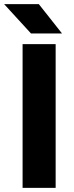

<svg xmlns="http://www.w3.org/2000/svg" viewBox="-42 -915 359 935"><path d="M68 0V-700H229V0ZM109 -752 -22 -895H147L260 -752Z"/></svg>

Font: Figtree Light ExtraBold
Style: Regular
Weight: 800
Version: Version 2.001;gftools[0.9.30]